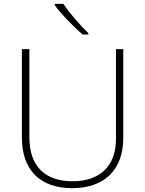

<svg xmlns="http://www.w3.org/2000/svg" viewBox="-20 -970 756 1000"><path d="M310 -950H265V-943C297 -899 360 -833 411 -790H440V-798C398 -837 338 -907 310 -950ZM622 -252V-714H584V-246C584 -103 498 -26 358 -26C214 -26 133 -104 133 -255V-714H94V-254C94 -84 189 10 356 10C518 10 622 -80 622 -252Z"/></svg>

Font: Noto Sans Malayalam ExtraLight
Style: Regular
Weight: 200
Designer: Jelle Bosma - Monotype Design Team
Foundry: Monotype Imaging Inc.
Version: Version 2.104